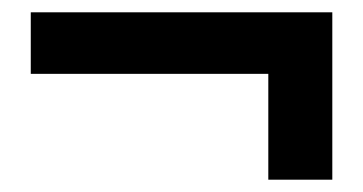

<svg xmlns="http://www.w3.org/2000/svg" viewBox="-20 -430 590 312"><path d="M30 -310V-410H520V-138H416V-310Z"/></svg>

Font: Source Serif 4 Black
Style: Regular
Weight: 900
Designer: Frank Grießhammer
Foundry: Adobe
Version: Version 4.005;hotconv 1.1.0;makeotfexe 2.6.0